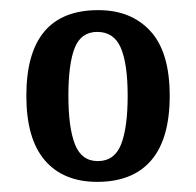

<svg xmlns="http://www.w3.org/2000/svg" viewBox="-20 -739 386 379"><path d="M172 -380Q105 -380 68.5 -422.5Q32 -465 32 -550Q32 -719 174 -719Q239 -719 277 -677.5Q315 -636 315 -550Q315 -465 278.5 -422.5Q242 -380 172 -380ZM173 -421Q206 -421 219 -454Q232 -487 232 -550Q232 -613 218.5 -644.5Q205 -676 172 -676Q140 -676 127.5 -644.5Q115 -613 115 -550Q115 -487 128 -454Q141 -421 173 -421Z"/></svg>

Font: Noto Serif Georgian ExtraCondensed SemiBold
Style: Regular
Weight: 600
Width: 2
Designer: Monotype Design Team, Akaki Razmadze
Foundry: Google LLC
Version: Version 2.003; ttfautohint (v1.8.4.7-5d5b)